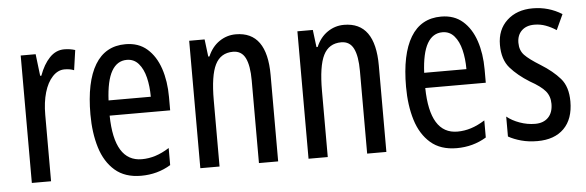

<svg xmlns="http://www.w3.org/2000/svg" viewBox="-41 -671 2462 806"><g transform="rotate(-5 1189.5 -268.5)"><path d="M249 -547Q273 -547 295 -540L283 -456Q266 -463 243 -463Q215 -463 192.5 -439Q170 -415 158 -374Q146 -333 146 -280V0H65V-537H128L139 -445H144Q161 -492 187.5 -519.5Q214 -547 249 -547Z M507 -546Q562 -546 598 -514.5Q634 -483 652 -429.5Q670 -376 670 -309V-253H415Q418 -59 534 -59Q563 -59 591.5 -68Q620 -77 650 -96V-24Q594 10 525 10Q457 10 415 -26.5Q373 -63 354 -125Q335 -187 335 -265Q335 -402 378.5 -474Q422 -546 507 -546ZM507 -480Q466 -480 443 -440Q420 -400 416 -317H594Q594 -361 585 -398Q576 -435 556.5 -457.5Q537 -480 507 -480Z M972 -547Q1103 -547 1103 -364V0H1022V-348Q1022 -411 1006 -443Q990 -475 954 -475Q902 -475 879 -429Q856 -383 856 -279V0H775V-537H840L849 -464H854Q871 -504 902.5 -525.5Q934 -547 972 -547Z M1428 -547Q1559 -547 1559 -364V0H1478V-348Q1478 -411 1462 -443Q1446 -475 1410 -475Q1358 -475 1335 -429Q1312 -383 1312 -279V0H1231V-537H1296L1305 -464H1310Q1327 -504 1358.5 -525.5Q1390 -547 1428 -547Z M1837 -546Q1892 -546 1928 -514.5Q1964 -483 1982 -429.5Q2000 -376 2000 -309V-253H1745Q1748 -59 1864 -59Q1893 -59 1921.5 -68Q1950 -77 1980 -96V-24Q1924 10 1855 10Q1787 10 1745 -26.5Q1703 -63 1684 -125Q1665 -187 1665 -265Q1665 -402 1708.5 -474Q1752 -546 1837 -546ZM1837 -480Q1796 -480 1773 -440Q1750 -400 1746 -317H1924Q1924 -361 1915 -398Q1906 -435 1886.5 -457.5Q1867 -480 1837 -480Z M2347 -144Q2347 -70 2307 -30Q2267 10 2195 10Q2158 10 2127 1.5Q2096 -7 2073 -20V-104Q2095 -86 2127 -74.5Q2159 -63 2192 -63Q2227 -63 2247 -83.5Q2267 -104 2267 -141Q2267 -173 2248.5 -195Q2230 -217 2185 -242Q2135 -273 2104 -308.5Q2073 -344 2073 -406Q2073 -470 2114.5 -508.5Q2156 -547 2223 -547Q2290 -547 2346 -512L2316 -447Q2295 -461 2272 -469.5Q2249 -478 2224 -478Q2190 -478 2170.5 -459Q2151 -440 2151 -408Q2151 -376 2170 -356Q2189 -336 2236 -307Q2286 -276 2316.5 -241Q2347 -206 2347 -144Z"/></g></svg>

Font: Noto Sans Tamil ExtraCondensed
Style: Regular
Weight: 400
Width: 2
Designer: Jelle Bosma - Monotype Design Team
Foundry: Monotype Imaging Inc.
Version: Version 2.004; ttfautohint (v1.8.4.7-5d5b)